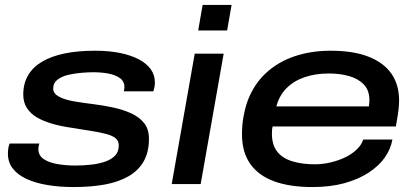

<svg xmlns="http://www.w3.org/2000/svg" viewBox="-20 -744 1679 776"><path d="M277 12Q221 12 172.5 4Q124 -4 88 -20.5Q52 -37 32 -62.5Q12 -88 12 -123Q12 -134 13.5 -144Q15 -154 19 -164H139Q138 -160 136.5 -154Q135 -148 135 -142Q135 -116 156 -101.5Q177 -87 211.5 -81Q246 -75 284 -75Q317 -75 348.5 -78.5Q380 -82 405.5 -91Q431 -100 445.5 -115.5Q460 -131 460 -156Q460 -175 447 -185.5Q434 -196 409.5 -202.5Q385 -209 350.5 -214.5Q316 -220 273 -227Q229 -233 192.5 -243.5Q156 -254 130 -269Q104 -284 89 -307Q74 -330 74 -362Q74 -406 93.5 -439.5Q113 -473 150.5 -495Q188 -517 241.5 -528Q295 -539 364 -539Q420 -539 464.5 -530Q509 -521 540.5 -504.5Q572 -488 589 -464.5Q606 -441 606 -411Q606 -402 604.5 -393.5Q603 -385 600 -375H481Q481 -380 482 -384Q483 -388 483 -391Q483 -415 465 -428Q447 -441 419 -446.5Q391 -452 357 -452Q339 -452 312 -450Q285 -448 258 -442Q231 -436 213 -422.5Q195 -409 195 -386Q195 -366 218 -353.5Q241 -341 278.5 -334.5Q316 -328 358 -323Q398 -318 437.5 -309.5Q477 -301 510 -286Q543 -271 562.5 -246.5Q582 -222 582 -183Q582 -129 560.5 -91.5Q539 -54 498.5 -31Q458 -8 402.5 2Q347 12 277 12Z M781 -621 799 -724H916L898 -621ZM674 0 767 -527H884L791 0Z M1242 12Q1152 12 1088.5 -11Q1025 -34 991.5 -81.5Q958 -129 958 -201Q958 -238 964 -271.5Q970 -305 980 -334Q1005 -402 1053.5 -447.5Q1102 -493 1169 -516Q1236 -539 1316 -539Q1409 -539 1470.5 -514.5Q1532 -490 1562.5 -445.5Q1593 -401 1593 -338Q1593 -325 1591 -304Q1589 -283 1580 -233H1082Q1080 -225 1079.5 -218Q1079 -211 1079 -204Q1079 -158 1100.5 -131Q1122 -104 1161.5 -92Q1201 -80 1253 -80Q1284 -80 1316 -87.5Q1348 -95 1375 -108Q1402 -121 1421.5 -139.5Q1441 -158 1448 -180H1566Q1559 -141 1535 -107Q1511 -73 1469.5 -46Q1428 -19 1371.5 -3.5Q1315 12 1242 12ZM1097 -314H1471Q1472 -321 1472.5 -327Q1473 -333 1473 -339Q1473 -379 1450.5 -402.5Q1428 -426 1391 -436.5Q1354 -447 1309 -447Q1256 -447 1212.5 -432.5Q1169 -418 1139 -388.5Q1109 -359 1097 -314Z"/></svg>

Font: Archivo Expanded Medium
Style: Italic
Weight: 500
Width: 7
Italic angle: -10°
Designer: Hector Gatti
Foundry: Omnibus-Type
Version: Version 2.001